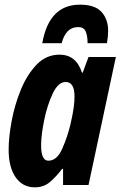

<svg xmlns="http://www.w3.org/2000/svg" viewBox="-20 -792 516 822"><path d="M244 -607Q262 -676 314 -676Q339 -676 347 -657Q355 -638 355 -607H438Q443 -639 443 -660Q443 -709 415 -740.5Q387 -772 322 -772Q190 -772 161 -607ZM156 -170Q156 -213 169 -277Q182 -341 205.5 -391Q229 -441 261 -441Q299 -441 299 -379Q299 -358 295.5 -331Q292 -304 281 -257Q269 -207 246.5 -155.5Q224 -104 187 -104Q156 -104 156 -170ZM246 -69H250V0H359L476 -548H359L334 -481H331Q306 -558 235 -558Q178 -558 137 -515.5Q96 -473 69.5 -408.5Q43 -344 30 -274.5Q17 -205 17 -151Q17 -76 47 -33Q77 10 129 10Q167 10 193.5 -12.5Q220 -35 246 -69Z"/></svg>

Font: Noto Sans UI Condensed ExtraBold
Style: Italic
Weight: 800
Width: 3
Designer: Monotype Design Team
Foundry: Monotype Imaging Inc.
Version: 1.001